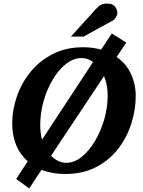

<svg xmlns="http://www.w3.org/2000/svg" viewBox="-20 -949 792 1065"><path d="M732.9 -417Q732.9 -340.3 708.5 -263.7Q684.1 -187 635.3 -123.5Q586.4 -60.1 512.7 -22Q439 16.1 340.8 16.1Q304.2 16.1 271.5 10Q238.8 3.9 210 -6.8L142.1 96.2L69.8 43.9L133.8 -54.2Q47.9 -130.9 47.9 -263.2Q47.9 -341.3 74.5 -416.7Q101.1 -492.2 151.9 -553.2Q202.6 -614.3 275.4 -650.6Q348.1 -687 440.9 -687Q468.8 -687 493.7 -683.6Q518.6 -680.2 541 -673.8L600.1 -763.2L680.2 -712.9L627 -632.8Q680.7 -595.7 706.8 -538.3Q732.9 -481 732.9 -417ZM496.1 -605Q466.8 -627 432.1 -627Q387.7 -627 346.4 -594.7Q305.2 -562.5 272.9 -508.5Q240.7 -454.6 221.9 -388.4Q203.1 -322.3 203.1 -254.9Q203.1 -232.4 205.8 -212.4Q208.5 -192.4 212.9 -173.8ZM577.1 -417Q577.1 -449.2 572 -476.8Q566.9 -504.4 557.1 -526.9L263.2 -85Q302.2 -45.9 348.1 -45.9Q392.1 -45.9 433.1 -78.9Q474.1 -111.8 506.6 -166.3Q539.1 -220.7 558.1 -286.4Q577.1 -352.1 577.1 -417ZM630.9 -876.5Q630.9 -866.7 623.3 -853.5Q615.7 -840.3 604.5 -834.5L443.8 -746.1H373.5L510.7 -897.5Q527.3 -916 540.5 -922.6Q553.7 -929.2 573.7 -929.2Q606 -929.2 618.4 -911.9Q630.9 -894.5 630.9 -876.5Z"/></svg>

Font: Charis
Style: Bold Italic
Weight: 700
Italic angle: -11°
Designer: Walt Agee, Miriam Martin, Annie Olsen, Victor Gaultney, Lorna Priest, Alan Ward, Bob Hallissy, Martin Hosken, Sharon Cor
Foundry: SIL Global
Version: Version 7.000